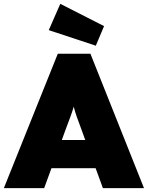

<svg xmlns="http://www.w3.org/2000/svg" viewBox="-40 -980 770 1000"><path d="M-20 0 261 -700H431L710 0H496L458 -104H228L190 0ZM302 -306 282 -251H404L384 -306Q369 -346 360 -371.5Q351 -397 344 -424Q336 -397 326.5 -371.5Q317 -346 302 -306ZM459 -742 214 -823 274 -960 502 -844Z"/></svg>

Font: Lexend Black
Style: Regular
Weight: 900
Designer: Bonnie Shaver-Troup, Thomas Jockin
Foundry: Lexend
Version: Version 1.007; ttfautohint (v1.8.3)